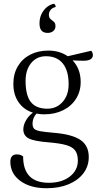

<svg xmlns="http://www.w3.org/2000/svg" viewBox="-20 -731 516 1021"><path d="M215 -123Q194 -123 174 -127Q153 -103 153 -74Q153 -56 161 -47Q169 -38 192.5 -33.5Q216 -29 265 -25Q363 -17 407.5 13Q452 43 452 104Q452 153 423.5 190.5Q395 228 344.5 249Q294 270 228 270Q141 270 88 231Q35 192 35 129Q35 90 70 90Q90 90 103 101Q103 241 240 241Q308 241 351 208Q394 175 394 123Q394 90 380.5 70.5Q367 51 333.5 41Q300 31 239 26Q161 20 132.5 5Q104 -10 104 -43Q104 -66 118 -90.5Q132 -115 155 -132Q107 -147 79 -187Q51 -227 51 -285Q51 -338 74.5 -378Q98 -418 140 -440Q182 -462 237 -462Q297 -462 340 -432L465 -461Q470 -456 472 -449.5Q474 -443 474 -439Q474 -408 424 -408Q412 -408 396.5 -408.5Q381 -409 366 -410Q409 -365 409 -295Q409 -245 384.5 -206Q360 -167 316 -145Q272 -123 215 -123ZM232 -153Q281 -153 313 -189Q345 -225 345 -283Q345 -355 314 -393.5Q283 -432 224 -432Q176 -432 146 -396Q116 -360 116 -301Q116 -224 144 -188.5Q172 -153 232 -153ZM268 -711Q271 -708 273.5 -704.5Q276 -701 276 -694Q257 -689 248.5 -677.5Q240 -666 240 -653Q240 -637 249 -629.5Q258 -622 266.5 -615Q275 -608 275 -592Q275 -576 263.5 -566Q252 -556 233 -556Q190 -556 190 -606Q190 -637 202.5 -660Q215 -683 233 -696Q251 -709 268 -711Z"/></svg>

Font: Petrona Light
Style: Regular
Weight: 300
Designer: Ringo R. Seeber
Foundry: Ringo R. Seeber
Version: Version 2.001; ttfautohint (v1.8.3)